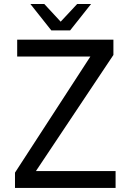

<svg xmlns="http://www.w3.org/2000/svg" viewBox="-20 -924 642 944"><path d="M232.4 -774.4H324.7L427.7 -904.3H359.4L278.3 -817.4L197.8 -904.3H129.4ZM53.7 0H548.3V-83H156.7L537.6 -653.8V-729H64.5V-646H424.3L53.7 -75.2Z"/></svg>

Font: Hack
Style: Regular
Weight: 400
Monospace: yes
Designer: Christopher Simpkins
Foundry: Christopher Simpkins
Version: Version 2.010